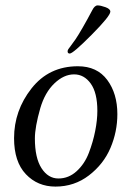

<svg xmlns="http://www.w3.org/2000/svg" viewBox="-20 -680 486 710"><path d="M230 -490Q230 -494 232.5 -498Q235 -502 242.5 -511.5Q250 -521 259.5 -535Q269 -549 285.5 -577.5Q302 -606 321 -642Q330 -660 341 -660Q352 -660 370 -653.5Q388 -647 388 -637Q388 -621 319 -551.5Q250 -482 238 -482Q230 -482 230 -490ZM32 -169Q32 -271 96.5 -353Q161 -435 268 -435Q339 -435 376.5 -384.5Q414 -334 414 -258Q414 -193 388.5 -133Q363 -73 309 -31.5Q255 10 185 10Q119 10 75.5 -36Q32 -82 32 -169ZM109 -168Q109 -96 133.5 -58Q158 -20 196 -20Q234 -20 263.5 -47Q293 -74 308.5 -114.5Q324 -155 332 -195.5Q340 -236 340 -270Q340 -337 315.5 -371Q291 -405 254 -405Q216 -405 181 -371.5Q146 -338 129 -280Q109 -210 109 -168Z"/></svg>

Font: OFL Sorts Mill Goudy TT
Style: Italic
Weight: 500
Italic angle: -6°
Version: Version 003.000